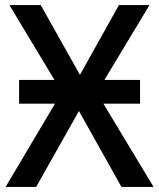

<svg xmlns="http://www.w3.org/2000/svg" viewBox="-20 -734 625 754"><path d="M55 -420V-327H196L2 0H122L290 -298L457 0H583L386 -327H530V-420H390L567 -714H447L294 -440L140 -714H17L194 -420Z"/></svg>

Font: Noto Sans Thai Medium
Style: Regular
Weight: 500
Designer: Monotype Design Team
Foundry: Monotype Imaging Inc.
Version: Version 1.901